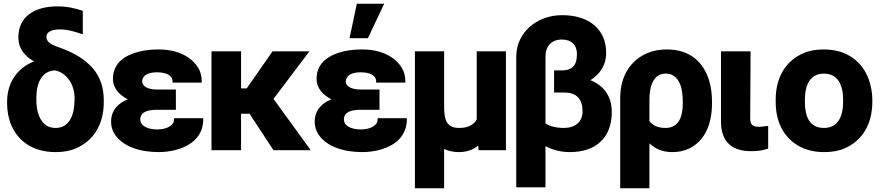

<svg xmlns="http://www.w3.org/2000/svg" viewBox="-20 -802 4700 1025"><path d="M18 -250C18 -213 24 -179 35 -147C69 -54 150 10 277 10C317 10 353 4 385 -10C475 -48 534 -133 534 -256V-266C534 -335 515 -392 475 -438C435 -484 377 -520 301 -547C284 -553 270 -558 261 -563H260C241 -573 228 -585 228 -606C228 -633 259 -645 299 -645C342 -645 379 -633 412 -622L422 -619V-744C381 -758 340 -768 286 -768C172 -768 78 -719 78 -602C78 -539 117 -499 162 -474C81 -444 18 -368 18 -260ZM174 -270V-280C174 -357 203 -426 276 -426C290 -423 305 -416 318 -407C352 -382 378 -338 378 -280V-270C378 -190 351 -119 277 -119C259 -119 244 -123 231 -130C193 -153 174 -204 174 -270Z M573 -152C573 -127 580 -103 594 -83C636 -21 724 10 827 10C889 10 949 -6 989 -31C1031 -56 1065 -100 1065 -164V-171H909V-164C909 -162 906 -145 905 -146C891 -124 860 -111 819 -111C772 -111 729 -128 729 -164C729 -204 767 -216 820 -216H919V-324H820C773 -324 739 -338 739 -369C739 -374 741 -380 744 -386C754 -406 781 -416 819 -416C862 -416 901 -402 901 -368V-361H1057V-368C1057 -394 1051 -419 1038 -440C1000 -502 924 -538 827 -538C792 -538 759 -535 729 -528C655 -511 583 -471 583 -381C583 -328 621 -293 662 -272C613 -252 573 -215 573 -152Z M1109 0H1267V-195H1312L1440 0H1639L1440 -274L1632 -528H1435L1297 -330H1267V-528H1109Z M1660 -152C1660 -127 1667 -103 1681 -83C1723 -21 1811 10 1914 10C1976 10 2036 -6 2076 -31C2118 -56 2152 -100 2152 -164V-171H1996V-164C1996 -162 1993 -145 1992 -146C1978 -124 1947 -111 1906 -111C1859 -111 1816 -128 1816 -164C1816 -204 1854 -216 1907 -216H2006V-324H1907C1860 -324 1826 -338 1826 -369C1826 -374 1828 -380 1831 -386C1841 -406 1868 -416 1906 -416C1949 -416 1988 -402 1988 -368V-361H2144V-368C2144 -394 2138 -419 2125 -440C2087 -502 2011 -538 1914 -538C1879 -538 1846 -535 1816 -528C1742 -511 1670 -471 1670 -381C1670 -328 1708 -293 1749 -272C1700 -252 1660 -215 1660 -152ZM1846 -598H1944L2031 -782H1885Z M2195 203H2351V-7C2373 4 2400 10 2429 10C2473 10 2507 -3 2533 -25L2535 0H2681V-528H2525V-164C2508 -136 2480 -119 2432 -119C2367 -119 2351 -158 2351 -229V-528H2195Z M2736 198H2892V-22C2927 -3 2972 10 3022 10C3162 10 3246 -67 3246 -204C3246 -291 3201 -346 3132 -374C3179 -403 3216 -451 3216 -520C3216 -552 3210 -581 3199 -606C3164 -681 3087 -721 2980 -721C2908 -721 2848 -694 2808 -659C2768 -623 2736 -570 2736 -499ZM2892 -143V-499C2892 -555 2924 -591 2980 -591C3030 -591 3060 -562 3060 -514C3060 -456 3038 -426 2978 -426H2938V-308H2993C3059 -308 3090 -272 3090 -208C3090 -151 3051 -119 2990 -119C2949 -119 2916 -128 2892 -143Z M3291 203H3447V-37C3476 -9 3514 10 3570 10C3604 10 3634 3 3661 -10C3741 -50 3781 -136 3781 -250V-260C3781 -300 3776 -337 3766 -371C3737 -467 3667 -538 3540 -538C3502 -538 3468 -532 3437 -519C3350 -483 3291 -399 3291 -280ZM3447 -156V-270C3447 -341 3468 -409 3533 -409C3550 -409 3563 -406 3575 -398C3612 -375 3625 -323 3625 -260V-251C3625 -177 3603 -119 3533 -119C3491 -119 3463 -133 3447 -156Z M3829 -153C3829 -50 3883 5 3989 5C4026 5 4055 1 4081 -9V-130L4055 -127C4048 -126 4042 -125 4033 -125C3997 -125 3985 -136 3985 -171L3987 -528H3829Z M4121 -259C4121 -220 4126 -186 4137 -153C4170 -59 4251 10 4379 10C4420 10 4457 4 4489 -10C4580 -49 4637 -135 4637 -259V-269C4637 -308 4630 -342 4619 -375C4586 -469 4506 -538 4378 -538C4337 -538 4301 -532 4269 -518C4178 -479 4121 -393 4121 -269ZM4277 -259V-269C4277 -346 4303 -409 4378 -409C4454 -409 4481 -347 4481 -269V-259C4481 -181 4454 -119 4379 -119C4301 -119 4277 -180 4277 -259Z"/></svg>

Font: Asimov Pro
Style: Blk
Weight: 900
Designer: Google
Version: Version 2.000980; 2014